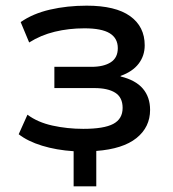

<svg xmlns="http://www.w3.org/2000/svg" viewBox="-20 -526 612 678"><path d="M240 132V8Q179 4 128.5 -11.5Q78 -27 46 -52L77 -121Q113 -94 165.5 -82.5Q218 -71 274 -71Q347 -71 380 -88.5Q413 -106 413 -145Q413 -182 387 -198.5Q361 -215 313 -215H172V-290H303Q346 -290 371 -306Q396 -322 396 -356Q396 -391 367.5 -408.5Q339 -426 278 -426Q223 -426 173.5 -414Q124 -402 83 -376L53 -448Q96 -478 156.5 -492Q217 -506 286 -506Q388 -506 439.5 -469Q491 -432 491 -366Q491 -329 469.5 -301Q448 -273 406 -258V-256Q459 -243 484.5 -213Q510 -183 510 -138Q510 -77 462 -38.5Q414 0 320 7V132Z"/></svg>

Font: Nunito Sans 7pt Medium
Style: Regular
Weight: 500
Designer: Vernon Adams
Foundry: Vernon Adams
Version: Version 3.101;gftools[0.9.27]